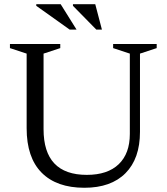

<svg xmlns="http://www.w3.org/2000/svg" viewBox="-20 -878 789 908"><path d="M594 -244.5V-624.5L515 -650.5V-670H721V-650.5L642 -624.5V-254.5Q642 -128 573.5 -59Q505 10 379 10Q247.5 10 176.8 -61.5Q106 -133 106 -271.5V-624.5L27 -650.5V-670H265V-650.5L186 -624.5V-267Q186 -51 390.5 -51Q489 -51 541.5 -101.5Q594 -152 594 -244.5ZM342 -738H309.5L151.5 -850.5V-858H267ZM462 -738H435.5L325 -850.5V-858H430.5Z"/></svg>

Font: Newsreader Text
Style: Regular
Weight: 400
Designer: Hugues Gentile
Foundry: Production Type
Version: Version 1.002